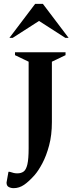

<svg xmlns="http://www.w3.org/2000/svg" viewBox="-20 -832 417 999"><path d="M51 147Q37 147 25.5 141Q14 135 14 118Q14 116 17 101Q20 86 24 62H31Q43 66 51.5 68Q60 70 70 70Q90 70 103 60.5Q116 51 122.5 23Q129 -5 129 -61V-511L58 -545V-560H321V-545L250 -511V-197Q250 -129 235.5 -75Q221 -21 200.5 17.5Q180 56 161 78Q131 112 105.5 129.5Q80 147 51 147ZM29 -635 163 -812H203L337 -635H320L183 -723L46 -635Z"/></svg>

Font: Spectral SC SemiBold
Style: Regular
Weight: 600
Designer: Jean-Baptiste Levee
Foundry: Production Type
Version: Version 2.001